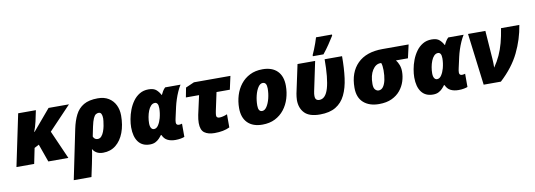

<svg xmlns="http://www.w3.org/2000/svg" viewBox="-72 -1286 5616 2017"><g transform="rotate(-10 2736.5 -278.0)"><path d="M11.2 0 127 -553.2H315.9L291 -436Q285.2 -409.2 276.1 -380.6Q267.1 -352.1 258.8 -331.1H263.2L451.2 -553.2H668.9L431.2 -303.2L564.9 0H351.1L283.2 -190.9L233.9 -165L200.2 0Z M580.1 240.2 689 -288.1Q706.5 -372.6 737.8 -434.3Q769 -496.1 825.9 -529.5Q882.8 -563 977.1 -563Q1045.4 -563 1092.3 -533.9Q1139.2 -504.9 1163.6 -455.1Q1188 -405.3 1188 -342.8Q1188 -241.2 1158 -161.4Q1127.9 -81.5 1071.3 -35.9Q1014.6 9.8 935.1 9.8Q893.6 9.8 865.5 -7.1Q837.4 -23.9 825.2 -49.8Q821.8 -17.6 814 22.5Q806.2 62.5 797.4 106.9L769 240.2ZM903.3 -142.1Q927.2 -142.1 943.8 -160.9Q960.4 -179.7 970.9 -208Q981.4 -236.3 987.1 -265.6Q992.7 -294.9 994.9 -317.1Q997.1 -339.4 997.1 -345.2Q997.1 -375 988.5 -393.1Q980 -411.1 960 -411.1Q943.8 -411.1 929.4 -401.9Q915 -392.6 902.1 -364.3Q889.2 -335.9 877 -278.8L856 -176.8Q862.8 -158.2 875.5 -150.1Q888.2 -142.1 903.3 -142.1Z M1434.1 9.8Q1354 9.8 1312 -45.4Q1270 -100.6 1270 -201.2Q1270 -240.2 1278.6 -288.3Q1287.1 -336.4 1305.4 -384.5Q1323.7 -432.6 1352.8 -473.1Q1381.8 -513.7 1422.9 -538.3Q1463.9 -563 1518.1 -563Q1574.2 -563 1601.6 -537.8Q1628.9 -512.7 1644 -481.9H1647.9Q1654.8 -498.5 1667.2 -518.8Q1679.7 -539.1 1694.8 -553.2H1858.9Q1840.3 -524.4 1823.5 -486.3Q1806.6 -448.2 1793.7 -408.4Q1780.8 -368.7 1772.9 -334L1747.1 -217.8Q1744.1 -206.1 1742.2 -193.4Q1740.2 -180.7 1740.2 -170.9Q1740.2 -141.1 1771 -141.1Q1779.3 -141.1 1788.8 -143.3Q1798.3 -145.5 1803.2 -147V-5.9Q1789.1 0 1763.4 4.9Q1737.8 9.8 1706.1 9.8Q1656.7 9.8 1621.8 -8.1Q1586.9 -25.9 1569.8 -66.9H1563Q1550.8 -49.8 1533.7 -32Q1516.6 -14.2 1492.7 -2.2Q1468.8 9.8 1434.1 9.8ZM1503.9 -142.1Q1531.2 -142.1 1551 -172.4Q1570.8 -202.6 1582 -244.1Q1596.2 -298.3 1596.2 -348.1Q1596.2 -381.3 1586.4 -396.2Q1576.7 -411.1 1560.1 -411.1Q1535.6 -411.1 1517.3 -391.8Q1499 -372.6 1487.1 -342Q1475.1 -311.5 1469 -276.9Q1462.9 -242.2 1462.9 -211.9Q1462.9 -177.7 1474.1 -159.9Q1485.4 -142.1 1503.9 -142.1Z M2124 9.8Q2055.7 9.8 2016.4 -18.8Q1977.1 -47.4 1977.1 -123Q1977.1 -139.6 1979.7 -163.8Q1982.4 -188 1986.8 -208L2031.7 -411.1H1891.1L1910.6 -513.2L2002 -553.2H2391.1L2359.9 -411.1H2217.8L2176.8 -219.2Q2174.8 -208 2172.4 -194.8Q2169.9 -181.6 2169.9 -171.9Q2169.9 -155.3 2179.2 -148.7Q2188.5 -142.1 2200.7 -142.1Q2237.3 -142.1 2285.6 -162.1V-22Q2221.2 9.8 2124 9.8Z M2634.8 9.8Q2533.2 9.8 2477.5 -45.7Q2421.9 -101.1 2421.9 -203.1Q2421.9 -273.9 2441.7 -338.6Q2461.4 -403.3 2501 -453.9Q2540.5 -504.4 2598.9 -533.7Q2657.2 -563 2733.9 -563Q2835.9 -563 2891.4 -507.6Q2946.8 -452.1 2946.8 -350.1Q2946.8 -279.3 2927 -214.6Q2907.2 -149.9 2867.7 -99.4Q2828.1 -48.8 2770 -19.5Q2711.9 9.8 2634.8 9.8ZM2655.8 -131.8Q2684.1 -131.8 2706.1 -165.3Q2728 -198.7 2741 -250.2Q2753.9 -301.8 2753.9 -356Q2753.9 -420.9 2711.9 -420.9Q2684.1 -420.9 2662.1 -387.7Q2640.1 -354.5 2627.4 -303Q2614.7 -251.5 2614.7 -196.8Q2614.7 -131.8 2655.8 -131.8Z M3249 9.8Q3135.7 9.8 3085.2 -42.5Q3034.7 -94.7 3034.7 -181.2Q3034.7 -197.8 3037.1 -215.1Q3039.6 -232.4 3042 -249L3106.9 -553.2H3294.9L3229 -240.2Q3225.6 -225.1 3224.6 -213.9Q3223.6 -202.6 3223.6 -192.9Q3223.6 -165 3235.4 -153.6Q3247.1 -142.1 3268.6 -142.1Q3335 -142.1 3365.5 -246.1Q3396 -350.1 3396 -553.2H3582Q3582 -424.8 3568.4 -321Q3554.7 -217.3 3518.8 -143.3Q3482.9 -69.3 3417.5 -29.8Q3352.1 9.8 3249 9.8ZM3279.8 -606V-618.2Q3291 -641.1 3303.7 -672.9Q3316.4 -704.6 3328.1 -737.3Q3339.8 -770 3347.2 -795.9H3517.1V-784.2Q3489.3 -739.7 3460.9 -697.5Q3432.6 -655.3 3393.1 -606Z M3878.9 9.8Q3775.4 9.8 3714.1 -44.4Q3652.8 -98.6 3652.8 -203.1Q3652.8 -367.2 3745.8 -460.2Q3838.9 -553.2 4012.7 -553.2H4292L4259.8 -411.1H4131.8Q4150.4 -387.7 4162.6 -355.7Q4174.8 -323.7 4174.8 -284.2Q4174.8 -233.4 4158.4 -181.6Q4142.1 -129.9 4106.7 -86.4Q4071.3 -43 4015.1 -16.6Q3959 9.8 3878.9 9.8ZM3897.9 -131.8Q3928.2 -131.8 3947.5 -158.2Q3966.8 -184.6 3976.3 -229.7Q3985.8 -274.9 3985.8 -332Q3985.8 -383.3 3974.6 -411.1H3965.8Q3915.5 -411.1 3880.6 -356.4Q3845.7 -301.8 3845.7 -210Q3845.7 -166.5 3862.5 -149.2Q3879.4 -131.8 3897.9 -131.8Z M4454.1 9.8Q4374 9.8 4332 -45.4Q4290 -100.6 4290 -201.2Q4290 -240.2 4298.6 -288.3Q4307.1 -336.4 4325.4 -384.5Q4343.8 -432.6 4372.8 -473.1Q4401.9 -513.7 4442.9 -538.3Q4483.9 -563 4538.1 -563Q4594.2 -563 4621.6 -537.8Q4648.9 -512.7 4664.1 -481.9H4668Q4674.8 -498.5 4687.3 -518.8Q4699.7 -539.1 4714.8 -553.2H4878.9Q4860.4 -524.4 4843.5 -486.3Q4826.7 -448.2 4813.7 -408.4Q4800.8 -368.7 4793 -334L4767.1 -217.8Q4764.2 -206.1 4762.2 -193.4Q4760.3 -180.7 4760.3 -170.9Q4760.3 -141.1 4791 -141.1Q4799.3 -141.1 4808.8 -143.3Q4818.4 -145.5 4823.2 -147V-5.9Q4809.1 0 4783.4 4.9Q4757.8 9.8 4726.1 9.8Q4676.8 9.8 4641.8 -8.1Q4606.9 -25.9 4589.8 -66.9H4583Q4570.8 -49.8 4553.7 -32Q4536.6 -14.2 4512.7 -2.2Q4488.8 9.8 4454.1 9.8ZM4523.9 -142.1Q4551.3 -142.1 4571 -172.4Q4590.8 -202.6 4602.1 -244.1Q4616.2 -298.3 4616.2 -348.1Q4616.2 -381.3 4606.4 -396.2Q4596.7 -411.1 4580.1 -411.1Q4555.7 -411.1 4537.4 -391.8Q4519 -372.6 4507.1 -342Q4495.1 -311.5 4489 -276.9Q4482.9 -242.2 4482.9 -211.9Q4482.9 -177.7 4494.1 -159.9Q4505.4 -142.1 4523.9 -142.1Z M4995.1 0 4925.8 -553.2H5110.8L5132.8 -251Q5134.3 -226.1 5135 -203.6Q5135.7 -181.2 5134.8 -157.2Q5173.8 -213.9 5200.7 -272.5Q5227.5 -331.1 5246.1 -399.7Q5264.6 -468.3 5277.8 -553.2H5473.1Q5449.7 -403.8 5381.8 -264.2Q5314 -124.5 5178.7 0Z"/></g></svg>

Font: Open Sans ExtraBold
Style: Italic
Weight: 800
Italic angle: -12°
Designer: Monotype Design Team
Foundry: Monotype Imaging Inc.
Version: Version 3.000; ttfautohint (v1.8.4)